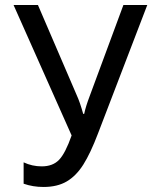

<svg xmlns="http://www.w3.org/2000/svg" viewBox="-20 -734 640 764"><path d="M74 -3V-88Q108 -72 146 -72Q190 -72 215 -98Q240 -124 265 -195L34 -714H131L285 -356Q298 -328 311 -281H315Q321 -310 337 -352L471 -714H566L370 -203Q340 -124 311.5 -79Q283 -34 245.5 -12Q208 10 153 10Q111 10 74 -3Z"/></svg>

Font: Noto Sans Mono UI
Style: Regular
Weight: 400
Monospace: yes
Designer: Monotype Design team
Foundry: Monotype Imaging Inc.
Version: Version 1.000